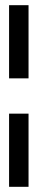

<svg xmlns="http://www.w3.org/2000/svg" viewBox="-20 -720 145 740"><path d="M15 -700H90V-418H15ZM15 -282H90V0H15Z"/></svg>

Font: Blaka
Style: Regular
Weight: 400
Designer: Mohamed Gaber
Foundry: Kief Type Foundry
Version: Version 1.003; ttfautohint (v1.8.4.7-5d5b)